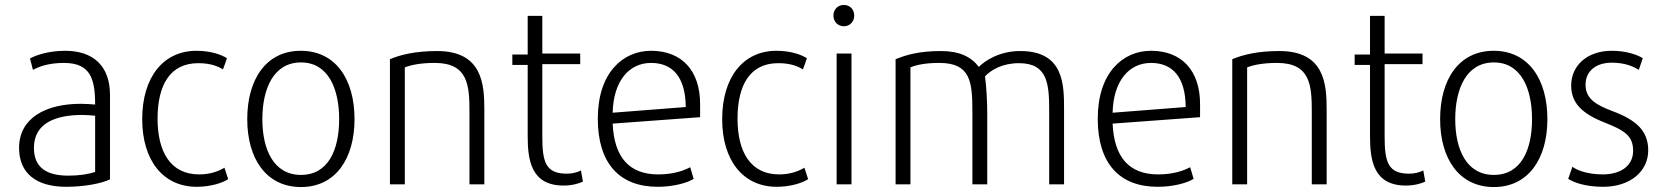

<svg xmlns="http://www.w3.org/2000/svg" viewBox="-20 -744 6708 775"><path d="M57 -147C57 -44 127 10 247 10C323 10 391 -4 424 -20V-361C424 -478 356 -539 243 -539C178 -539 126 -522 101 -508L113 -462C135 -474 174 -490 238 -490C345 -490 364 -426 364 -322C351 -323 329 -325 306 -325C165 -325 57 -268 57 -147ZM313 -280C333 -280 349 -278 364 -277V-50C338 -41 300 -35 256 -35C170 -35 117 -66 117 -147C117 -250 209 -280 313 -280Z M774 10C831 10 879 -6 901 -21L886 -67C866 -55 832 -40 784 -40C667 -40 616 -133 616 -265C616 -400 666 -489 780 -489C830 -489 858 -477 880 -464C886 -479 891 -494 896 -509C876 -522 833 -539 773 -539C639 -539 554 -432 554 -263C554 -97 638 10 774 10Z M1195 11C1334 11 1411 -103 1411 -263C1411 -425 1334 -539 1194 -539C1055 -539 978 -425 978 -263C978 -103 1055 11 1195 11ZM1195 -492C1306 -492 1349 -384 1349 -263C1349 -141 1306 -38 1195 -38C1084 -38 1039 -141 1039 -263C1039 -384 1083 -492 1195 -492Z M1614 0V-472C1637 -481 1675 -490 1735 -490C1870 -490 1875 -399 1875 -291V0H1935V-302C1935 -406 1926 -538 1744 -538C1657 -538 1596 -523 1554 -505V0Z M2048 -482H2110V-195C2110 -99 2123 5 2255 5C2290 5 2319 -4 2333 -11L2325 -56C2310 -48 2289 -43 2268 -43C2184 -43 2169 -88 2169 -192V-485H2322V-528H2169V-680H2110V-524H2048Z M2635 10C2702 10 2756 -7 2780 -22L2766 -69C2743 -57 2702 -40 2637 -40C2519 -40 2459 -110 2453 -245L2806 -271V-324C2806 -459 2732 -539 2608 -539C2494 -539 2393 -450 2393 -265C2393 -85 2480 10 2635 10ZM2608 -490C2695 -490 2747 -433 2748 -312L2453 -289C2456 -417 2519 -490 2608 -490Z M3115 10C3172 10 3220 -6 3242 -21L3227 -67C3207 -55 3173 -40 3125 -40C3008 -40 2957 -133 2957 -265C2957 -400 3007 -489 3121 -489C3171 -489 3199 -477 3221 -464C3227 -479 3232 -494 3237 -509C3217 -522 3174 -539 3114 -539C2980 -539 2895 -432 2895 -263C2895 -97 2979 10 3115 10Z M3417 0V-528H3357V0ZM3386 -638C3410 -638 3428 -656 3428 -681C3428 -707 3410 -724 3386 -724C3363 -724 3344 -707 3344 -681C3344 -656 3363 -638 3386 -638Z M3655 0V-472C3678 -482 3715 -490 3772 -490C3898 -490 3905 -413 3905 -293V0H3965V-282C3965 -334 3962 -389 3956 -436C3981 -462 4026 -489 4093 -489C4212 -489 4215 -400 4215 -291V0H4275V-302C4275 -402 4275 -538 4098 -538C4016 -538 3958 -501 3931 -474C3900 -515 3852 -538 3779 -538C3688 -538 3637 -522 3595 -505V0Z M4653 10C4720 10 4774 -7 4798 -22L4784 -69C4761 -57 4720 -40 4655 -40C4537 -40 4477 -110 4471 -245L4824 -271V-324C4824 -459 4750 -539 4626 -539C4512 -539 4411 -450 4411 -265C4411 -85 4498 10 4653 10ZM4626 -490C4713 -490 4765 -433 4766 -312L4471 -289C4474 -417 4537 -490 4626 -490Z M5014 0V-472C5037 -481 5075 -490 5135 -490C5270 -490 5275 -399 5275 -291V0H5335V-302C5335 -406 5326 -538 5144 -538C5057 -538 4996 -523 4954 -505V0Z M5448 -482H5510V-195C5510 -99 5523 5 5655 5C5690 5 5719 -4 5733 -11L5725 -56C5710 -48 5689 -43 5668 -43C5584 -43 5569 -88 5569 -192V-485H5722V-528H5569V-680H5510V-524H5448Z M6010 11C6149 11 6226 -103 6226 -263C6226 -425 6149 -539 6009 -539C5870 -539 5793 -425 5793 -263C5793 -103 5870 11 6010 11ZM6010 -492C6121 -492 6164 -384 6164 -263C6164 -141 6121 -38 6010 -38C5899 -38 5854 -141 5854 -263C5854 -384 5898 -492 6010 -492Z M6310 -22C6332 -8 6378 10 6451 10C6561 10 6633 -53 6633 -137C6633 -217 6583 -260 6490 -295C6423 -320 6380 -345 6380 -402C6380 -457 6422 -491 6486 -491C6545 -491 6579 -472 6595 -462C6600 -478 6606 -493 6611 -509C6591 -522 6546 -539 6486 -539C6385 -539 6322 -478 6322 -399C6322 -328 6366 -285 6458 -249C6538 -217 6572 -196 6572 -135C6572 -74 6521 -40 6449 -40C6383 -40 6340 -60 6327 -71Z"/></svg>

Font: Repo Light
Style: Regular
Weight: 300
Designer: Stefan Peev
Foundry: Context Ltd
Version: Version 001.502